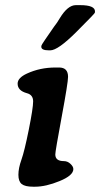

<svg xmlns="http://www.w3.org/2000/svg" viewBox="-20 -722 388 744"><path d="M174.8 -526.9H169.9Q140.1 -526.9 140.1 -540.5V-543Q140.1 -547.4 154.8 -568.4L189.5 -618.7Q201.2 -633.3 211.4 -650.9Q242.2 -702.1 273.9 -702.1H290.5Q348.1 -702.1 348.1 -677.7L347.7 -675.3V-672.9Q347.7 -669.9 276.1 -598.4Q204.6 -526.9 174.8 -526.9ZM194.8 -460.4H209Q243.7 -460.4 243.7 -424.3Q243.7 -401.9 219 -269Q194.3 -136.2 194.3 -123.5Q194.3 -97.7 227.5 -97.7Q241.7 -97.7 252.9 -87.2Q264.2 -76.7 264.2 -66.9Q264.2 -42 210.9 -20.3Q157.7 1.5 115.7 1.5H108.4Q77.1 1.5 64.2 -8.8Q51.3 -19 51.3 -44.7Q51.3 -70.3 63 -103Q74.7 -135.7 91.6 -219.7Q108.4 -303.7 108.4 -329.1Q108.4 -354.5 84.5 -360.8Q48.3 -370.6 48.3 -397.9Q48.3 -420.4 84.5 -437Q135.3 -460.4 194.8 -460.4Z"/></svg>

Font: Averia Serif Libre
Style: Bold Italic
Weight: 700
Italic angle: -6.90001°
Version: Version 1.002